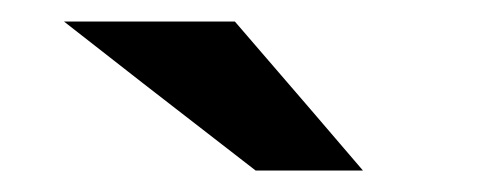

<svg xmlns="http://www.w3.org/2000/svg" viewBox="-20 -780 460 180"><path d="M219.7 -620.1Q252.9 -620.1 320.3 -620.1Q280.3 -667 200.2 -759.8Q146.5 -759.8 40 -759.8Q99.6 -712.9 219.7 -620.1Z"/></svg>

Font: Alibu-Mazigh Belqasem 1
Style: Bold
Weight: 400
Designer: Mazigh Mubarik Belqasem
Version: Version 1.0